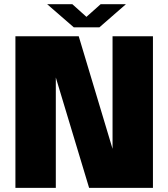

<svg xmlns="http://www.w3.org/2000/svg" viewBox="-20 -914 819 934"><path d="M251.5 0H55V-737.5H363L527.5 -190V-737.5H724V0H413.5L251.5 -537ZM209.5 -893.5H332L400.5 -832L469.5 -893.5H592.5L463.5 -781H339Z"/></svg>

Font: Epilogue Black
Style: Regular
Weight: 900
Designer: Tyler Finck
Foundry: Etcetera Type Co
Version: Version 2.111; ttfautohint (v1.8.3)